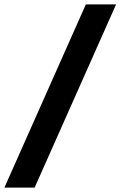

<svg xmlns="http://www.w3.org/2000/svg" viewBox="-93 -750 546 870"><path d="M-73 100 296 -730H433L64 100Z"/></svg>

Font: MuseoModerno ExtraBold
Style: Italic
Weight: 800
Italic angle: -9°
Designer: Pablo Cosgaya, Héctor Gatti, Marcela Romero, and the Authors of The MuseoModerno Project.
Foundry: Omnibus-Type Team
Version: Version 1.003